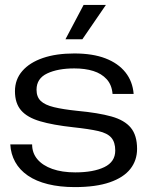

<svg xmlns="http://www.w3.org/2000/svg" viewBox="-20 -753 604 783"><path d="M285 10Q224 10 175.5 -2Q127 -14 93.5 -37Q60 -60 42 -92.5Q24 -125 22 -164H111Q111 -129 132.5 -103.5Q154 -78 193.5 -64Q233 -50 287 -50Q361 -50 405.5 -71.5Q450 -93 450 -139Q450 -173 434 -191.5Q418 -210 381 -218.5Q344 -227 279 -234Q196 -243 143.5 -258.5Q91 -274 66 -303Q41 -332 41 -381Q41 -429 71 -463.5Q101 -498 155 -516.5Q209 -535 283 -535Q358 -535 410 -515Q462 -495 491.5 -458Q521 -421 525 -370H439Q436 -407 415 -430Q394 -453 360.5 -463.5Q327 -474 283 -474Q216 -474 172.5 -453.5Q129 -433 129 -387Q129 -358 146 -341.5Q163 -325 200 -316Q237 -307 295 -301Q381 -293 434.5 -278Q488 -263 513.5 -232Q539 -201 539 -146Q539 -99 511.5 -64Q484 -29 427.5 -9.5Q371 10 285 10ZM247 -593 321 -733H412L316 -593Z"/></svg>

Font: Mona Sans Expanded
Style: Regular
Weight: 400
Width: 7
Designer: Deni Anggara
Foundry: GitHub
Version: Version 2.000